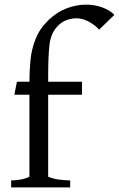

<svg xmlns="http://www.w3.org/2000/svg" viewBox="-20 -809 514 829"><path d="M53 -456H107Q107 -501 111.5 -548.5Q116 -596 133.5 -640.5Q151 -685 189 -722Q227 -758 269 -773.5Q311 -789 351 -789Q389 -789 421.5 -777Q454 -765 474 -745L408 -681Q389 -702 362.5 -716Q336 -730 310 -730Q287 -730 264.5 -721Q242 -712 225 -692Q199 -663 193.5 -614.5Q188 -566 188 -481V-456H334V-400H188V-46Q212 -36 240 -33Q268 -30 283 -30V0H28V-30Q41 -30 64 -33Q87 -36 107 -46V-400H42Z"/></svg>

Font: Joan
Style: Regular
Weight: 400
Designer: Paolo Biagini
Version: Version 1.001; ttfautohint (v1.8.4.7-5d5b);gftools[0.9.30]